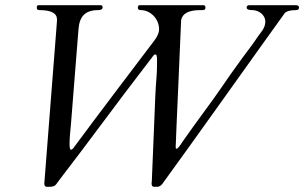

<svg xmlns="http://www.w3.org/2000/svg" viewBox="-20 -708 1174 741"><path d="M1004 -625C1004 -597.4 984.2 -581.3 973.5 -564.5C956.8 -538.3 935.7 -512.7 916.5 -486L893.5 -454C871 -422.8 866.8 -417.6 840 -378C801.2 -320.6 733.6 -231.8 690 -169L675 -147C669 -138.3 664.3 -134 661 -134C659 -134 658 -136 658 -140C660.6 -219.5 676.2 -547 679 -630C683.7 -656 708.3 -669 753 -669H762C769.3 -669 773 -672.2 773 -678.5C773 -684.8 770.3 -688 765 -688H519C514.3 -688 512 -684.8 512 -678.5C512 -672.2 515.7 -669 523 -669C560.9 -669 594 -635.1 594 -595C594 -582.3 588 -568 576 -552C458.6 -396.9 377 -290.2 262 -135C258.7 -131.7 256 -130 254 -130C249.8 -130 248.4 -140.1 248.4 -154.1C248.4 -178.2 252.6 -214 254 -230.5C261.9 -322.6 274.1 -492.1 283 -596C286.8 -644.3 308.5 -669 359 -669C370.3 -669 376 -672.7 376 -680C376 -685 373.8 -688 367 -688H134C124.6 -688 122 -688.1 122 -677.5C122 -671.8 125.3 -669 132 -669C177.3 -669 200 -657 200 -633V-630L198 -602L151 0C151 8.7 154.3 13 161 13H172C184 13 192.3 9.7 197 3L211 -16C318.7 -155.5 434.5 -315.1 542 -454C558 -474.7 567.5 -487.2 570.5 -491.5C573.5 -495.8 576.8 -498 580.5 -498C584.2 -498 586 -491 586 -477V-458C586 -416 582 -398.1 579.5 -339.5C575.4 -246.2 570.4 -112.8 566 -11L565 0C565 8.7 568.3 13 575 13H586C594 13 601 9 607 1C721.6 -156 966.6 -501.8 1078 -656C1084.7 -664.7 1099.3 -669 1122 -669C1130 -669 1134 -672.2 1134 -678.5C1134 -684.8 1130 -688 1122 -688H942C935.3 -688 932 -684.8 932 -678.5C932 -672.2 939.3 -669 954 -669C979.8 -669 1004 -649.2 1004 -625Z"/></svg>

Font: fbb
Style: Italic
Weight: 400
Italic angle: -12°
Designer: David J. Perry, Michael Sharpe
Version: Version 0.991